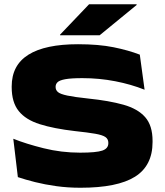

<svg xmlns="http://www.w3.org/2000/svg" viewBox="-20 -865 774 903"><path d="M358.5 18Q299 18 245 10.5Q191 3 145.2 -8.5Q99.5 -20 64 -32L42.5 -212.5Q102 -188.5 185.2 -167.8Q268.5 -147 357 -147Q433 -147 461.2 -156.8Q489.5 -166.5 489.5 -191.5V-193.5Q489.5 -211 475.8 -220.5Q462 -230 427.8 -236Q393.5 -242 332.5 -248.5Q233 -260 166.8 -281Q100.5 -302 67.8 -343Q35 -384 35 -455V-458.5Q35 -558.5 113.8 -607.8Q192.5 -657 347 -657Q444 -657 514.2 -642.8Q584.5 -628.5 637.5 -608L660 -443Q596.5 -468.5 521.5 -483Q446.5 -497.5 367.5 -497.5Q314.5 -497.5 287.2 -492.5Q260 -487.5 250.8 -478.5Q241.5 -469.5 241.5 -456.5V-456Q241.5 -441.5 252.5 -432Q263.5 -422.5 296.8 -415.5Q330 -408.5 395.5 -401.5Q493 -391.5 560.5 -372.5Q628 -353.5 662.8 -314Q697.5 -274.5 697.5 -202.5V-197Q697.5 -85.5 614.8 -33.8Q532 18 358.5 18ZM399 -845H622.5V-841.5L448.5 -699H262.5V-702Z"/></svg>

Font: Anek Latin Expanded ExtraBold
Style: Regular
Weight: 800
Width: 7
Designer: Yesha Goshar
Foundry: Ek Type
Version: Version 1.003